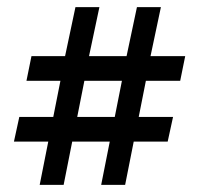

<svg xmlns="http://www.w3.org/2000/svg" viewBox="-20 -517 556 537"><path d="M330 0H263L287 -121H182L158 0H91L115 -121H19L34 -190H129L149 -291H54L68 -360H162L191 -497H258L229 -360H334L363 -497H430L401 -360H498L484 -291H388L368 -190H464L449 -121H354ZM216 -291 196 -190H301L321 -291Z"/></svg>

Font: Balthazar
Style: Regular
Weight: 400
Designer: Dario Manuel Muhafara
Foundry: Dario Manuel Muhafara
Version: Version 1.000